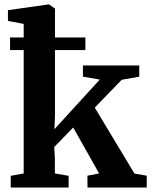

<svg xmlns="http://www.w3.org/2000/svg" viewBox="-20 -839 686 859"><path d="M404 -357.5 581.5 -62.5 636.5 -53V0H371.5L371 -53L423.5 -63L307.5 -268.5L222.5 -181L225.5 -131V-63L287 -52.5V0H28V-52.5L86 -63V-615H25V-671.5H86V-732L15.5 -745.5V-793.5L195 -819H200L226 -800.5V-671.5H362V-615H226V-322L223.5 -261L426.5 -483L351 -496V-546H603V-496L524.5 -482Z"/></svg>

Font: Merriweather Text
Style: Bold
Weight: 700
Designer: Eben Sorkin
Foundry: Eben Sorkin
Version: Version 2.100